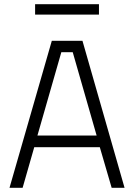

<svg xmlns="http://www.w3.org/2000/svg" viewBox="-20 -888 634 908"><path d="M25 0 225 -695H370L569 0H508L452 -192H142L87 0ZM270 -641 157 -247H437L324 -641ZM146 -819V-868H448V-819Z"/></svg>

Font: Titillium Web
Style: Light
Weight: 300
Version: Version 1.001;PS 57.000;hotconv 1.0.70;makeotf.lib2.5.55311